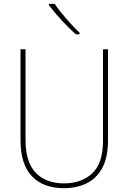

<svg xmlns="http://www.w3.org/2000/svg" viewBox="-20 -971 669 1001"><path d="M543 -239Q543 -151 513.5 -96Q484 -41 432 -15.5Q380 10 314 10Q205 10 146 -52.5Q87 -115 87 -240V-714H113V-243Q113 -126 166 -70.5Q219 -15 315 -15Q405 -15 461 -67.5Q517 -120 517 -236V-714H543ZM265 -951Q289 -915 326 -873Q363 -831 395 -800V-792H376Q340 -823 300.5 -866Q261 -909 235 -944V-951Z"/></svg>

Font: Noto Sans Tamil SemiCondensed Thin
Style: Regular
Weight: 100
Width: 4
Designer: Jelle Bosma - Monotype Design Team
Foundry: Monotype Imaging Inc.
Version: Version 2.004; ttfautohint (v1.8.4.7-5d5b)